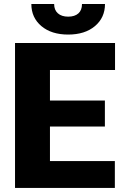

<svg xmlns="http://www.w3.org/2000/svg" viewBox="-20 -922 600 942"><path d="M494.6 -301.3H225.1V-131.8H543.5V0H53.7V-710.9H544.4V-578.6H225.1V-428.7H494.6ZM495.1 -902.3Q495.1 -835.4 445.8 -793.9Q396.5 -752.4 314.5 -752.4Q232.4 -752.4 183.1 -793.9Q133.8 -835.4 133.8 -902.3H245.6Q245.6 -873 263.9 -856.7Q282.2 -840.3 314.5 -840.3Q346.7 -840.3 364.5 -856.2Q382.3 -872.1 382.3 -902.3Z"/></svg>

Font: Roboto
Style: Regular
Weight: 900
Designer: Google
Version: Version 2.001171; 2014